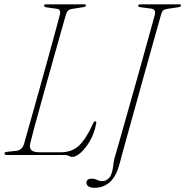

<svg xmlns="http://www.w3.org/2000/svg" viewBox="-20 -720 861 892"><path d="M280.5 0H11Q1 0 1 -6.5Q1 -13.5 12.5 -14.5L57.5 -19.5Q83 -22.5 92 -52.5Q100 -81 113.5 -128.8Q127 -176.5 143.5 -235Q160 -293.5 177.2 -355.8Q194.5 -418 210.5 -476Q226.5 -534 239 -580.2Q251.5 -626.5 258.5 -653.5Q263.5 -676 245 -679L195.5 -686Q185 -687.5 185 -694Q185 -700 194 -700H372.5Q379 -700 379 -695Q379 -688.5 368 -687L314 -678.5Q292.5 -676 285.5 -649.5Q278 -623.5 265 -577.5Q252 -531.5 235.8 -473.8Q219.5 -416 202.2 -354.2Q185 -292.5 168.8 -234.2Q152.5 -176 139.8 -128.8Q127 -81.5 120.5 -54Q115.5 -33 125.5 -22.8Q135.5 -12.5 165.5 -12.5H261.5Q314 -12.5 347 -43.5Q380 -74.5 412 -145.5Q417 -156.5 422.5 -156.5Q430 -156.5 426.5 -144Q418.5 -102 398.8 -67.2Q379 -32.5 356.2 -11.8Q333.5 9 317 9Q307 9 299.8 4.5Q292.5 0 280.5 0ZM728.5 -653Q726 -644.5 714.8 -604.5Q703.5 -564.5 686.8 -504.8Q670 -445 650.5 -375Q631 -305 611.8 -235.5Q592.5 -166 576 -107Q559.5 -48 549 -9.5Q538.5 29 537 35.5Q520.5 99.5 490.5 126Q460.5 152.5 419.5 152.5Q399.5 152.5 390.5 145.5Q381.5 138.5 381.5 129Q382 110 405 110Q419.5 110 431 115.8Q442.5 121.5 455.5 121.5Q474 121.5 488.2 105Q502.5 88.5 507 41.5Q508.5 28.5 511.5 16.5Q514.5 4.5 517.5 -4Q520 -12 530.5 -49Q541 -86 556.8 -141.8Q572.5 -197.5 591 -262.8Q609.5 -328 627.8 -393Q646 -458 661.2 -513.5Q676.5 -569 686.8 -605.8Q697 -642.5 699 -650Q706 -677 682 -680L633 -686.5Q621.5 -687.5 622 -694Q622.5 -700 634.5 -700H812.5Q821 -700 821 -694.5Q820.5 -688 809 -686.5L755.5 -678.5Q744 -676.5 738 -671.2Q732 -666 728.5 -653Z"/></svg>

Font: Fraunces 144pt S050 Thin
Style: Italic
Weight: 100
Italic angle: -16°
Version: Version 1.000; ttfautohint (v1.8.3)